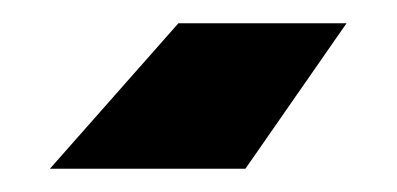

<svg xmlns="http://www.w3.org/2000/svg" viewBox="-20 -20 341 165"><path d="M133.3 0 22.9 125H190.9L277.8 0Z"/></svg>

Font: Giphurs ExtraBold
Style: Regular
Weight: 800
Version: Version 1.000